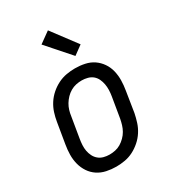

<svg xmlns="http://www.w3.org/2000/svg" viewBox="-187 -864 873 972"><g transform="rotate(-30 250.0 -377.5)"><path d="M204 8Q175 8 147 2Q119 -4 96.5 -19Q74 -34 59 -56.5Q44 -79 37 -106Q30 -133 30.5 -161.5Q31 -190 36 -219L56 -339Q60 -364 68 -389Q76 -414 90.5 -436.5Q105 -459 125.5 -477Q146 -495 170 -507Q194 -519 219.5 -523.5Q245 -528 270 -528Q299 -528 327 -522Q355 -516 377 -501Q399 -486 414.5 -463.5Q430 -441 436.5 -414Q443 -387 442.5 -358.5Q442 -330 437 -301L418 -181Q413 -156 405 -131Q397 -106 382.5 -83.5Q368 -61 347.5 -43Q327 -25 303.5 -13Q280 -1 254.5 3.5Q229 8 204 8ZM205 -62Q221 -62 238 -65.5Q255 -69 270 -78Q285 -87 298 -100Q311 -113 319.5 -128Q328 -143 333 -159.5Q338 -176 341 -192L361 -312Q364 -330 364.5 -347.5Q365 -365 362 -381.5Q359 -398 352 -413Q345 -428 332.5 -438.5Q320 -449 303 -453.5Q286 -458 269 -458Q252 -458 235.5 -454.5Q219 -451 203.5 -442Q188 -433 175.5 -420Q163 -407 154 -392Q145 -377 140 -360.5Q135 -344 133 -328L113 -208Q110 -190 109 -172.5Q108 -155 111 -138.5Q114 -122 121.5 -107Q129 -92 141.5 -81.5Q154 -71 170.5 -66.5Q187 -62 205 -62ZM304 -581 184 -717 248 -763 356 -619Z"/></g></svg>

Font: Iosevka SS04 Oblique
Style: Regular
Weight: 400
Italic angle: -9°
Monospace: yes
Designer: Belleve Invis
Foundry: Belleve Invis
Version: Version 19.0.0; ttfautohint (v1.8.4)